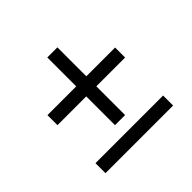

<svg xmlns="http://www.w3.org/2000/svg" viewBox="-135 -717 841 841"><g transform="rotate(-45 285.0 -296.5)"><path d="M494.6 -89.8V-27.8H75.7V-89.8ZM494.6 -387.2V-325.2H316.4V-147H253.9V-325.2H75.7V-387.2H253.9V-566.4H316.4V-387.2Z"/></g></svg>

Font: Estedad-FD Regular
Style: FD-Regular
Weight: 400
Designer: Amin Abedi
Version: Version 7.3